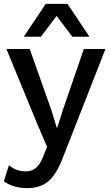

<svg xmlns="http://www.w3.org/2000/svg" viewBox="-20 -752 570 987"><path d="M440 -563H352L271 -670L190 -563H102L215 -732H327ZM522 -500 303 59Q270 145 228.5 180Q187 215 120 215Q48 215 0 180L26 97Q62 129 113 129Q173 129 200 57L222 3L169 -121L13 -500H133L244 -186L273 -92L306 -195L411 -500Z"/></svg>

Font: Elaine Sans Medium
Style: Regular
Weight: 500
Designer: Wei Huang
Foundry: Wei Huang
Version: Version 2.001;December 24, 2019;FontCreator 12.0.0.2547 64-b